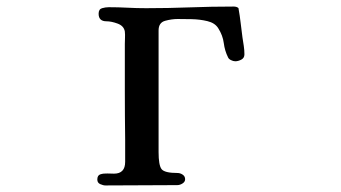

<svg xmlns="http://www.w3.org/2000/svg" viewBox="-20 -563 1040 586"><path d="M726 -397Q726 -386 716.5 -381Q707 -376 698 -376Q692 -376 685 -379.5Q678 -383 676 -388Q666 -408 663 -431.5Q660 -455 646 -477Q636 -493 613 -498.5Q590 -504 565 -504.5Q540 -505 522 -505Q504 -505 484 -499.5Q464 -494 464 -470V-99Q464 -59 473 -47Q482 -35 522 -35Q530 -35 537.5 -30Q545 -25 545 -16Q545 -8 537 -3Q529 2 521 2Q466 2 411.5 2.5Q357 3 302 3Q295 3 286 -1Q277 -5 277 -15Q277 -28 286.5 -31Q296 -34 308 -33.5Q320 -33 328 -33Q362 -33 362 -69V-137Q361 -210 361 -283Q361 -356 361 -429Q361 -438 361.5 -447.5Q362 -457 361 -467Q358 -484 339 -491Q320 -498 305 -498Q281 -498 281 -521Q281 -535 291.5 -538Q302 -541 312 -541Q341 -541 369 -539.5Q397 -538 426 -538Q493 -538 559.5 -540.5Q626 -543 693 -543Q702 -543 707 -539Q709 -537 708 -537Q712 -515 714.5 -493Q717 -471 720 -449Q722 -436 724 -423Q726 -410 726 -397Z"/></svg>

Font: Kaisei Opti Medium
Style: Regular
Weight: 500
Designer: Font-Kai, 金井和夫
Foundry: KAZUO KANAI
Version: Version 5.003